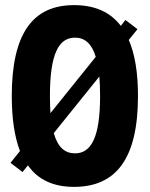

<svg xmlns="http://www.w3.org/2000/svg" viewBox="-20 -720 585 750"><path d="M483 -564 517 -606 470 -642 452 -619C410 -674 349 -700 269 -700C108 -700 26 -589 26 -345C26 -256 37 -185 58 -130L21 -84L68 -48L89 -74C129 -17 190 10 269 10C434 10 519 -101 519 -345C519 -436 507 -509 483 -564ZM175 -345C175 -511 210 -573 273 -573C310 -573 338 -551 354 -498L177 -278C176 -298 175 -320 175 -345ZM273 -121C234 -121 206 -144 190 -200L368 -421C370 -398 371 -373 371 -345C371 -181 335 -121 273 -121Z"/></svg>

Font: Decalotype
Style: Bold
Weight: 700
Designer: Alfredo Marco Pradil
Foundry: Alfredo Marco Pradil
Version: Version 1.0